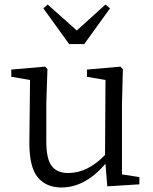

<svg xmlns="http://www.w3.org/2000/svg" viewBox="-20 -816 679 850"><path d="M353 -621H286L172 -779L191 -796L320 -681L447 -796L467 -779ZM520 -44 597 -32V0L455 9L447 -91Q357 14 252 14Q185 14 147.5 -30.5Q110 -75 110 -184L113 -462L30 -476V-508L180 -521L190 -510L185 -358V-190Q185 -112 209 -81Q233 -50 282 -50Q368 -50 445 -130L447 -462L365 -476V-508L513 -521L524 -510L520 -358Z"/></svg>

Font: Han-Nom Khai
Style: Regular
Weight: 400
Version: Version 1.200;June 22, 2023;FontCreator 14.0.0.2814 64-bit